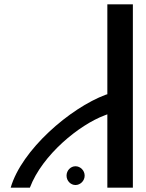

<svg xmlns="http://www.w3.org/2000/svg" viewBox="-20 -870 667 880"><path d="M472 -346V-10H589V-850H472V-438L465 -436C301 -375 79 -183 29 -10H117C174 -161 344 -298 459 -341ZM326 -108C304 -108 285 -89 285 -65C285 -41 304 -22 326 -22C348 -22 368 -41 368 -65C368 -89 348 -108 326 -108Z"/></svg>

Font: Ny Stormning
Style: Gr
Weight: 400
Designer: Robert Jablonski, Mew Too
Foundry: Cannot Into Space Fonts
Version: Version 0.90